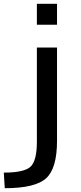

<svg xmlns="http://www.w3.org/2000/svg" viewBox="-48 -770 427 1010"><path d="M146 -25V-520H252V-30Q252 116 194.5 168Q137 220 -23 220L-28 138Q79 138 112.5 107Q146 76 146 -25ZM146 -640V-750H252V-640Z"/></svg>

Font: Mplus 1p Medium
Style: Regular
Weight: 500
Version: Version 1.061